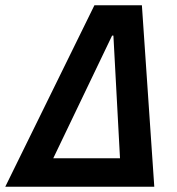

<svg xmlns="http://www.w3.org/2000/svg" viewBox="-60 -708 670 728"><path d="M-40 0 298 -688H478L525 0ZM142 -108H395L370 -573H365Z"/></svg>

Font: Saira SemiCondensed SemiBold
Style: Italic
Weight: 600
Width: 4
Italic angle: -12°
Designer: Hector Gatti with collaboration of the Omnibus-Type team
Foundry: Omnibus-Type
Version: Version 1.101